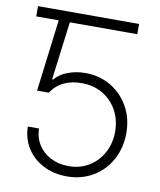

<svg xmlns="http://www.w3.org/2000/svg" viewBox="-81 -772 704 846"><g transform="rotate(10 270.5 -348.5)"><path d="M472.7 -661.1H170.9L137.7 -400.4H142.6Q162.6 -425.3 199.5 -439.2Q236.3 -453.1 278.3 -453.1Q339.8 -453.1 390.6 -423.8Q441.4 -394.5 471.2 -342Q501 -289.6 501 -222.7Q500.5 -156.2 471.4 -103.3Q442.4 -50.3 391.1 -20.3Q339.8 9.8 275.4 9.8Q216.8 9.8 169.9 -14.2Q123 -38.1 96.2 -80.6Q69.3 -123 68.4 -176.8H118.2Q119.1 -136.2 139.4 -104.2Q159.7 -72.3 195.1 -54.2Q230.5 -36.1 275.4 -36.1Q325.7 -36.1 365.7 -60.3Q405.8 -84.5 428.5 -127Q451.2 -169.4 451.2 -221.7Q450.7 -275.9 426.8 -317.9Q402.8 -359.9 362.1 -383.1Q321.3 -406.2 271.5 -406.2Q226.6 -407.2 190.9 -390.4Q155.3 -373.5 133.8 -339.8H81.1L121.1 -661.1H20.5V-707H472.7Z"/></g></svg>

Font: Pretendard GOV ExtraLight
Style: Regular
Weight: 200
Designer: Base glyphs from Inter by Rasmus Andersson; Hangeul glyphs from Noto Sans CJK(Source Han Sans) by Jang Soo-young and Kan
Foundry: Kil Hyung-jin
Version: Version 1.309